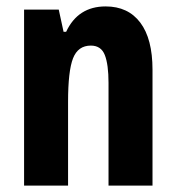

<svg xmlns="http://www.w3.org/2000/svg" viewBox="-20 -578 549 598"><path d="M309 -558Q379 -558 417 -507.5Q455 -457 455 -361V0H318V-320Q318 -377 306.5 -406.5Q295 -436 263 -436Q223 -436 207.5 -396.5Q192 -357 192 -261V0H55V-548H163L178 -479H186Q223 -558 309 -558Z"/></svg>

Font: Noto Sans Bengali ExtraCondensed
Style: Bold
Weight: 700
Width: 2
Designer: Joana Ranito - Universal Thirst; Jelle Bosma - Monotype Design Team
Foundry: Universal Thirst ehf.
Version: Version 3.000; ttfautohint (v1.8.4.7-5d5b)